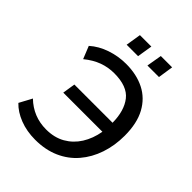

<svg xmlns="http://www.w3.org/2000/svg" viewBox="-250 -1032 1176 1176"><g transform="rotate(45 338.0 -444.5)"><path d="M264 9Q191 9 130.5 -14.5Q70 -38 32 -78L76 -160Q156 -83 267 -83Q338 -83 390.5 -113Q443 -143 476 -195.5Q509 -248 521 -317H182L195 -400H526Q525 -503 478.5 -562.5Q432 -622 319 -622Q267 -622 219 -604.5Q171 -587 123 -548L90 -630Q136 -671 199.5 -692.5Q263 -714 330 -714Q421 -714 489.5 -679.5Q558 -645 596.5 -574.5Q635 -504 635 -396Q635 -311 610 -237Q585 -163 537.5 -107.5Q490 -52 421 -21.5Q352 9 264 9ZM429 -799 446 -898H544L529 -799ZM249 -799 265 -898H364L348 -799Z"/></g></svg>

Font: Nunito Sans SemiBold
Style: Italic
Weight: 600
Italic angle: -9°
Designer: Vernon Adams
Foundry: Vernon Adams
Version: Version 3.006; ttfautohint (v1.8.3)